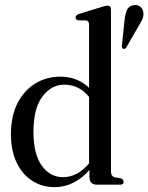

<svg xmlns="http://www.w3.org/2000/svg" viewBox="-20 -759 610 789"><path d="M25 -207Q25 -282.5 52.2 -335.5Q79.5 -388.5 125.5 -416.2Q171.5 -444 228 -444Q264 -444 293.8 -432Q323.5 -420 346 -398.5V-657.5Q346 -673 334 -675L301 -675.5Q290.5 -678.5 290.5 -687.5Q290.5 -696.5 304 -701.5L396.5 -730Q413.5 -736 421.5 -736Q436 -736 436 -719.5V-55Q436 -34.5 452 -30.5L477 -26Q488 -21.5 488 -12Q488 0 473.5 0H379Q347.5 0 347.5 -32.5V-60.5Q285 10 204.5 10Q152 10 111.5 -16.5Q71 -43 48 -91.8Q25 -140.5 25 -207ZM117.5 -216.5Q117.5 -125.5 151.8 -78.2Q186 -31 238.5 -31Q298.5 -31 346 -87.5V-360.5Q306 -411 243.5 -411Q191 -411 154.2 -362.2Q117.5 -313.5 117.5 -216.5ZM491.5 -673Q494 -700.5 501.5 -717.5Q509 -734.5 527.5 -737.5Q543.5 -741 555 -732.5Q566.5 -724 568.5 -710.5Q571.5 -695.5 565.5 -681.2Q559.5 -667 549 -651L499 -564Q494 -556 486 -558.5Q480 -561 481 -573Z"/></svg>

Font: Fraunces 144pt S050
Style: Regular
Weight: 400
Version: Version 1.000; ttfautohint (v1.8.3)